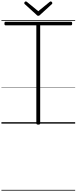

<svg xmlns="http://www.w3.org/2000/svg" viewBox="-20 -1732 1073 2690"><path d="M516 14Q489 14 489 -5V-1377H58Q51 -1377 46.5 -1382.5Q42 -1388 42 -1402Q42 -1416 46.5 -1421.5Q51 -1427 58 -1427H974Q983 -1427 987 -1422Q991 -1417 991 -1403Q991 -1389 987 -1383Q983 -1377 974 -1377H543V-5Q543 5 537 9.5Q531 14 516 14ZM691 -1712Q698 -1712 705.5 -1704.5Q713 -1697 713 -1688Q713 -1686 712 -1683Q711 -1680 708 -1676L542 -1524Q536 -1518 531 -1514.5Q526 -1511 516 -1511Q507 -1511 502 -1514.5Q497 -1518 492 -1524L325 -1676Q322 -1680 321 -1683.5Q320 -1687 320 -1689Q320 -1698 327.5 -1705Q335 -1712 343 -1712Q347 -1712 350.5 -1709.5Q354 -1707 359 -1704L516 -1575L674 -1704Q678 -1707 682 -1709.5Q686 -1712 691 -1712ZM0 928H1033V938H0ZM0 -20H1033V0H0ZM0 -505H1033V-500H0ZM0 -1448H1033V-1438H0Z"/></svg>

Font: Playwrite ID Guides
Style: Regular
Weight: 400
Designer: Veronika Burian, José Scaglione
Foundry: TypeTogether
Version: Version 1.003